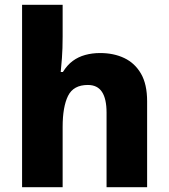

<svg xmlns="http://www.w3.org/2000/svg" viewBox="-20 -780 703 800"><path d="M241 -627Q241 -577 238 -537.5Q235 -498 233 -480H242Q260 -509 283 -526Q306 -543 335 -551Q364 -559 397 -559Q454 -559 498 -538Q542 -517 567.5 -473Q593 -429 593 -358V0H424V-311Q424 -368 405 -397Q386 -426 346 -426Q286 -426 263.5 -380.5Q241 -335 241 -251V0H72V-760H241Z"/></svg>

Font: Noto Sans Cham ExtraBold
Style: Regular
Weight: 800
Version: Version 2.002